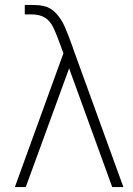

<svg xmlns="http://www.w3.org/2000/svg" viewBox="-20 -755 538 775"><path d="M236 -540Q232.5 -549.5 229.2 -558.2Q226 -567 223 -575.5Q205 -624.5 193.2 -647.8Q181.5 -671 161 -684Q140.5 -697 105 -697H80V-735H110Q137.5 -735 155 -731Q185 -724.5 206.2 -701.5Q227.5 -678.5 241 -648Q254.5 -617.5 273.5 -564.5Q275.5 -558.5 277.5 -552.2Q279.5 -546 282 -540L478 0H433L259 -479L84 0H40Z"/></svg>

Font: Vela Sans GX ExtLt
Style: Regular
Weight: 200
Designer: Principal design: Mikhail Sharanda - project Manrope.
Design modification: Ravid Balaliev
Foundry: Mikhail Sharanda
Version: Version 1.001